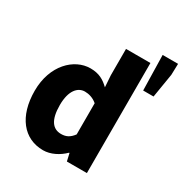

<svg xmlns="http://www.w3.org/2000/svg" viewBox="-180 -908 1006 1056"><g transform="rotate(30 323.5 -379.5)"><path d="M241 12C288 12 337 -13 372 -48H375L386 0H513V-699H358V-532L363 -458C331 -489 298 -509 243 -509C140 -509 38 -411 38 -249C38 -87 118 12 241 12ZM282 -115C229 -115 197 -155 197 -250C197 -343 236 -383 280 -383C305 -383 334 -375 358 -354V-156C335 -125 312 -115 282 -115ZM554 -548H620L645 -700L647 -771H549Z"/></g></svg>

Font: Source Sans Pro
Style: Bold
Weight: 700
Designer: Paul D. Hunt
Foundry: Adobe Systems Incorporated
Version: Version 3.006;hotconv 1.0.111;makeotfexe 2.5.65597